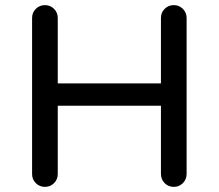

<svg xmlns="http://www.w3.org/2000/svg" viewBox="-20 -724 852 748"><path d="M707 -654V-47Q707 -25 692.5 -10.5Q678 4 657 4Q636 4 621.5 -10.5Q607 -25 607 -47V-312H205V-46Q205 -25 190.5 -10.5Q176 4 155 4Q134 4 119.5 -10.5Q105 -25 105 -46V-654Q105 -675 119.5 -689.5Q134 -704 155 -704Q176 -704 190.5 -689.5Q205 -675 205 -654V-399H607V-654Q607 -675 621.5 -689.5Q636 -704 657 -704Q678 -704 692.5 -689.5Q707 -675 707 -654Z"/></svg>

Font: Sepalumica Med
Style: Regular
Weight: 500
Designer: Julieta Ulanovsky
Foundry: Julieta Ulanovsky
Version: Version 7.200